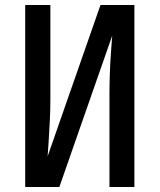

<svg xmlns="http://www.w3.org/2000/svg" viewBox="-20 -750 640 770"><path d="M81 0V-730H182V-347Q182 -311 180 -269.5Q178 -228 175.5 -189Q173 -150 171 -123L383 -730H519V0H419V-377Q419 -413 420.5 -456Q422 -499 425 -539Q428 -579 430 -607L218 0Z"/></svg>

Font: JetBrains Mono NL SemiBold
Style: Regular
Weight: 600
Designer: Philipp Nurullin, Konstantin Bulenkov
Foundry: JetBrains
Version: Version 2.304; ttfautohint (v1.8.4.7-5d5b)